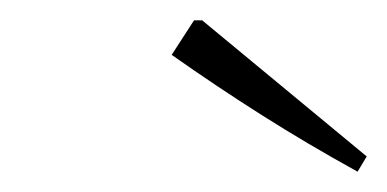

<svg xmlns="http://www.w3.org/2000/svg" viewBox="-20 -735 381 189"><path d="M332 -566Q283 -593 238 -621.5Q193 -650 149 -681L171 -715H179L341 -581Z"/></svg>

Font: Piazzolla Thin Thin
Style: Italic
Weight: 250
Italic angle: -11.3°
Version: Version 2.005